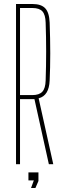

<svg xmlns="http://www.w3.org/2000/svg" viewBox="-20 -820 316 959"><path d="M60 0V-800H142Q186 -800 206 -778.5Q226 -757 228 -707Q234 -544 228 -418Q225 -342 173 -329L246 0H224L152 -325H80V0ZM80 -345H141Q176 -345 191.5 -362Q207 -379 208 -418Q213 -563 208 -707Q207 -746 192 -763Q177 -780 142 -780H80ZM122 81V41H172V84L157 119H135L149 81Z"/></svg>

Font: Big Shoulders Display Thin
Style: Regular
Weight: 100
Designer: Patric King
Foundry: XO Type Co
Version: Version 1.000; ttfautohint (v1.8.2)